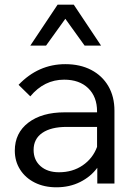

<svg xmlns="http://www.w3.org/2000/svg" viewBox="-20 -781 583 817"><path d="M220 16Q168 16 128 -4Q88 -24 65.5 -59.5Q43 -95 43 -140Q43 -215 100.5 -259Q158 -303 255 -303H393V-307Q393 -369 355.5 -405.5Q318 -442 253 -442Q168 -442 109 -371L59 -420Q143 -508 258 -508Q321 -508 368 -483.5Q415 -459 441 -414.5Q467 -370 467 -310V0H394V-67Q366 -29 321 -6.5Q276 16 220 16ZM231 -48Q289 -48 332 -77.5Q375 -107 393 -156V-241H264Q197 -241 160 -215.5Q123 -190 123 -143Q123 -100 152.5 -74Q182 -48 231 -48ZM410 -587H340L258 -701L176 -587H109L225 -761H294Z"/></svg>

Font: Wix Madefor Text
Style: Regular
Weight: 400
Designer: Dalton Maag Ltd
Foundry: Dalton Maag Ltd
Version: Version 3.100